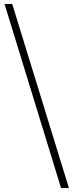

<svg xmlns="http://www.w3.org/2000/svg" viewBox="-20 -783 373 975"><path d="M330 172H290L3 -763H42Z"/></svg>

Font: Noto Serif TC ExtraLight ExtraLight
Style: Regular
Weight: 250
Version: Version 2.003-H1;hotconv 1.1.1;makeotfexe 2.6.0